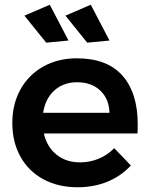

<svg xmlns="http://www.w3.org/2000/svg" viewBox="-20 -785 632 810"><path d="M561 -261Q561 -235 560 -222H165Q178 -165 218.5 -132.5Q259 -100 318 -100Q359 -100 396.5 -115.5Q434 -131 462 -160L532 -87Q492 -43 434.5 -19Q377 5 307 5Q225 5 162.5 -29Q100 -63 66 -124.5Q32 -186 32 -266Q32 -346 66.5 -408Q101 -470 163 -504.5Q225 -539 304 -539Q432 -539 496.5 -466Q561 -393 561 -261ZM442 -309Q440 -368 403 -403Q366 -438 305 -438Q248 -438 209.5 -403.5Q171 -369 162 -309ZM190 -765 269 -614 175 -605 83 -719ZM363 -765 442 -614 348 -605 256 -719Z"/></svg>

Font: Montserrat Medium
Style: Regular
Weight: 500
Designer: Julieta Ulanovsky
Foundry: Julieta Ulanovsky
Version: Version 6.001